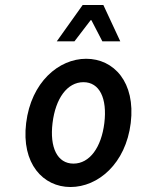

<svg xmlns="http://www.w3.org/2000/svg" viewBox="-20 -739 578 771"><path d="M85 -245C65 -82 153 12 263 12C374 12 485 -82 505 -245C525 -409 437 -503 326 -503C216 -503 105 -409 85 -245ZM191 -245C203 -344 250 -409 315 -409C380 -409 411 -344 399 -245C387 -147 340 -82 275 -82C210 -82 179 -147 191 -245ZM208 -573H279L344 -658H347L391 -573H463L395 -719H312Z"/></svg>

Font: Falling Sky
Style: CondObl
Weight: 400
Designer: Paul D. Hunt
Foundry: Adobe Systems Incorporated
Version: Version 1.02